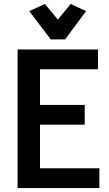

<svg xmlns="http://www.w3.org/2000/svg" viewBox="-20 -950 550 970"><path d="M236 -751H309L415 -894L337 -930L272 -851L207 -930L128 -894ZM69 -700V0H482V-100H182V-320H408V-420H182V-600H475V-700Z"/></svg>

Font: Mint Spirit
Style: Bold
Weight: 700
Designer: HARENDAL Hirwen
Foundry: Arkandis Digital Foundry.
Version: Version 1.004;FFEdit